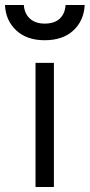

<svg xmlns="http://www.w3.org/2000/svg" viewBox="-48 -753 361 773"><path d="M95 0V-500H169V0ZM-28 -733H48Q50 -699 72 -678.5Q94 -658 132 -658Q171 -658 192.5 -678Q214 -698 216 -733H293Q290 -670 247.5 -630.5Q205 -591 132 -591Q60 -591 17.5 -630.5Q-25 -670 -28 -733Z"/></svg>

Font: TitilliumText22L Rg
Style: Regular
Weight: 400
Designer: Campivisivi
Foundry: Campivisivi
Version: 1.000